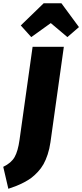

<svg xmlns="http://www.w3.org/2000/svg" viewBox="-85 -986 510 1191"><path d="M108.9 -755.9 43.9 -828.1 186 -965.8H295.9L404.8 -817.9L333 -755.9L230 -842.8ZM311 -695.8 228 -104Q222.2 -63 210.7 -28.1Q199.2 6.8 184.8 32.5Q170.4 58.1 149.9 80.1Q129.4 102.1 110.1 116.7Q90.8 131.3 64.5 145Q38.1 158.7 16.8 167Q-4.4 175.3 -33.2 185.1L-64.9 48.8Q-15.1 24.9 5.6 -11.7Q26.4 -48.3 36.1 -118.2L117.2 -695.8Z"/></svg>

Font: Fira Sans Compressed Heavy
Style: Italic
Weight: 900
Width: 3
Italic angle: -8°
Designer: Carrois Corporate & Edenspiekermann AG
Foundry: Carrois Corporate GbR & Edenspiekermann AG
Version: Version 4.203;PS 004.203;hotconv 1.0.88;makeotf.lib2.5.64775